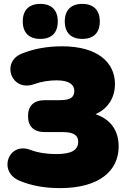

<svg xmlns="http://www.w3.org/2000/svg" viewBox="-20 -955 664 987"><path d="M289 12C493 12 590 -79 590 -202C590 -285 548 -342 471 -368C533 -395 571 -451 571 -523C571 -633 483 -717 299 -717C222 -717 152 -704 91 -679C-17 -635 39 -479 157 -523C193 -536 235 -542 271 -542C338 -542 362 -518 362 -488C362 -453 340 -440 284 -440H210C154 -440 124 -411 124 -358C124 -305 154 -276 210 -276H303C359 -276 382 -259 382 -227C382 -182 346 -163 268 -163C225 -163 177 -169 138 -184C23 -229 -33 -73 80 -26C140 -1 207 12 289 12ZM403 -755C462 -755 493 -787 493 -845C493 -903 461 -935 403 -935C345 -935 313 -903 313 -845C313 -787 345 -755 403 -755ZM187 -755C246 -755 277 -787 277 -845C277 -903 245 -935 187 -935C129 -935 97 -903 97 -845C97 -787 129 -755 187 -755Z"/></svg>

Font: SN Pro Black
Style: Regular
Weight: 900
Designer: Tobias Whetton
Foundry: Supernotes
Version: Version 1.001;Glyphs 3.2 (3249)